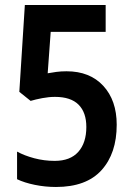

<svg xmlns="http://www.w3.org/2000/svg" viewBox="-20 -734 530 765"><path d="M203 11Q160 11 118.5 2.5Q77 -6 48 -20V-130Q77 -114 116.5 -103.5Q156 -93 198 -93Q260 -93 292 -129Q324 -165 324 -228Q324 -286 293 -317Q262 -348 199 -348Q175 -348 148.5 -343Q122 -338 102 -332L57 -368L79 -714H401V-607H182L170 -442Q186 -445 204.5 -447.5Q223 -450 245 -450Q338 -450 391.5 -392Q445 -334 445 -237Q445 -123 384.5 -56Q324 11 203 11Z"/></svg>

Font: Noto Sans Malayalam Condensed SemiBold
Style: Regular
Weight: 600
Width: 3
Designer: Jelle Bosma - Monotype Design Team
Foundry: Monotype Imaging Inc.
Version: Version 2.104; ttfautohint (v1.8.4.7-5d5b)